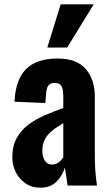

<svg xmlns="http://www.w3.org/2000/svg" viewBox="-20 -859 505 889"><path d="M167 10Q126 10 96.5 -11Q67 -32 52 -64Q37 -96 37 -130Q37 -184 58 -221Q79 -258 113 -283Q147 -308 189 -326Q231 -344 273 -359V-413Q273 -432 270 -446Q267 -460 258.5 -467.5Q250 -475 234 -475Q218 -475 209.5 -468.5Q201 -462 197.5 -449.5Q194 -437 193 -422L190 -382L47 -388Q52 -490 100.5 -539Q149 -588 247 -588Q335 -588 377 -539.5Q419 -491 419 -412V-143Q419 -109 420.5 -82.5Q422 -56 424.5 -35.5Q427 -15 429 0H293Q290 -22 286 -48Q282 -74 280 -83Q270 -47 242 -18.5Q214 10 167 10ZM222 -97Q233 -97 243 -102Q253 -107 260.5 -115Q268 -123 273 -130V-289Q252 -276 234 -263.5Q216 -251 203 -236Q190 -221 183 -203Q176 -185 176 -162Q176 -132 188 -114.5Q200 -97 222 -97ZM199 -639 261 -839H414L291 -639Z"/></svg>

Font: Oswald SemiBold
Style: Regular
Weight: 600
Designer: Vernon Adams
Foundry: Vernon Adams
Version: Version 4.100; ttfautohint (v1.8.1.43-b0c9)